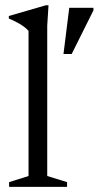

<svg xmlns="http://www.w3.org/2000/svg" viewBox="-20 -730 385 750"><path d="M164.5 -42.5 242 -18.5V0H15.5V-18.5L91.5 -42.5V-609Q85 -617 74.5 -625Q64 -633 49 -641.2Q34 -649.5 14.5 -657.5V-667.5L159.5 -709.5H169.5L164.5 -629.5ZM228 -519 250.5 -699.5H345V-689.5L260 -519Z"/></svg>

Font: Newsreader Text
Style: Regular
Weight: 400
Designer: Hugues Gentile
Foundry: Production Type
Version: Version 1.001